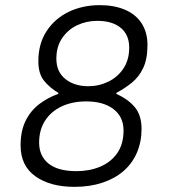

<svg xmlns="http://www.w3.org/2000/svg" viewBox="-20 -716 655 746"><path d="M269 10Q175 10 117.5 -31Q60 -72 60 -151Q60 -207 79.5 -246.5Q99 -286 132.5 -311.5Q166 -337 206 -351L207 -355Q173 -375 151 -402.5Q129 -430 129 -478Q129 -546 161 -595Q193 -644 247 -670Q301 -696 368 -696Q424 -696 466 -678Q508 -660 530.5 -625Q553 -590 553 -541Q553 -487 536.5 -452Q520 -417 492 -394.5Q464 -372 432 -355V-351Q476 -332 503 -300.5Q530 -269 530 -215Q530 -165 512 -123Q494 -81 460 -51.5Q426 -22 377.5 -6Q329 10 269 10ZM277 -51Q328 -51 369.5 -68.5Q411 -86 435.5 -121Q460 -156 460 -209Q460 -262 421 -292Q382 -322 315 -322Q261 -322 219.5 -302.5Q178 -283 155 -247Q132 -211 132 -162Q132 -110 168.5 -80.5Q205 -51 277 -51ZM323 -381Q365 -381 401.5 -399Q438 -417 460 -450.5Q482 -484 482 -531Q482 -581 449 -608Q416 -635 358 -635Q316 -635 280 -618Q244 -601 221.5 -568Q199 -535 199 -488Q199 -437 234 -409Q269 -381 323 -381Z"/></svg>

Font: Chivo Medium ExtraLight
Style: Italic
Weight: 250
Italic angle: -8.05°
Version: Version 2.002